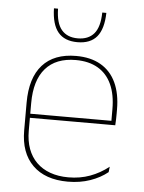

<svg xmlns="http://www.w3.org/2000/svg" viewBox="-51 -721 577 772"><g transform="rotate(5 237.5 -335.0)"><path d="M251.5 9.5Q160 9.5 109.5 -40.2Q59 -90 59 -180.5V-292.5Q59 -392.5 105.8 -444.8Q152.5 -497 241.5 -497Q300 -497 340.8 -473.5Q381.5 -450 402.5 -405.2Q423.5 -360.5 423.5 -296.5V-279.5Q423.5 -268.5 423.2 -257.5Q423 -246.5 422 -233H405Q405 -250.5 405 -266.5Q405 -282.5 405 -296Q405 -355.5 386.2 -396.5Q367.5 -437.5 331 -459Q294.5 -480.5 241.5 -480.5Q161.5 -480.5 119.5 -432.5Q77.5 -384.5 77.5 -292.5V-243.5V-239.5V-181Q77.5 -140 89.2 -108Q101 -76 123.5 -53.8Q146 -31.5 178.5 -19.8Q211 -8 252 -8Q299.5 -8 339.5 -22.8Q379.5 -37.5 414.5 -65L412 -43Q382.5 -19 341.5 -4.8Q300.5 9.5 251.5 9.5ZM67.5 -233V-249.5H415.5V-233ZM241 -552.5Q189 -552.5 163 -583.8Q137 -615 135.5 -680H152Q153 -621.5 175.8 -594.8Q198.5 -568 241 -568Q284 -568 306.8 -594.8Q329.5 -621.5 330.5 -680H347Q345.5 -615 319.5 -583.8Q293.5 -552.5 241 -552.5Z"/></g></svg>

Font: Anek Latin Medium Thin
Style: Regular
Weight: 250
Version: Version 1.003